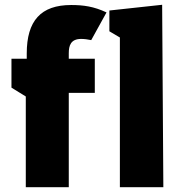

<svg xmlns="http://www.w3.org/2000/svg" viewBox="-20 -784 767 804"><path d="M88 -380V0H268V-395H377V-538H268V-561C268 -593 276 -621 320 -621C333 -621 348 -619 362 -616L426 -732C373 -757 329 -763 278 -763C151 -763 92 -697 92 -560V-538H28V-417ZM664 0 659 -764 438 -740V-653L482 -627V0Z"/></svg>

Font: Frost ExtraBold
Style: Regular
Weight: 800
Designer: Lee Frost
Foundry: Lee Frost for Ice Communication Norge AS
Version: Version 2.011;hotconv 1.0.107;makeotfexe 2.5.65593